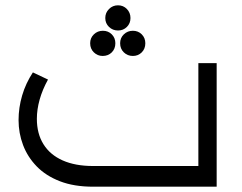

<svg xmlns="http://www.w3.org/2000/svg" viewBox="-20 -704 911 724"><path d="M331 0Q259 0 206 -20.5Q153 -41 118.5 -76.5Q84 -112 67 -157Q50 -202 50 -251Q50 -298 63.5 -344Q77 -390 104 -431L161 -404Q140 -366 129.5 -328.5Q119 -291 119 -256Q119 -200 144 -160Q169 -120 216.5 -99Q264 -78 331 -78H728V-466H797V0ZM425 -684Q445 -684 458.5 -670Q472 -656 472 -636Q472 -616 458.5 -602.5Q445 -589 425 -589Q405 -589 391 -602.5Q377 -616 377 -636Q377 -656 391 -670Q405 -684 425 -684ZM481 -588Q501 -588 514.5 -574.5Q528 -561 528 -541Q528 -520 514.5 -506.5Q501 -493 481 -493Q461 -493 447 -506.5Q433 -520 433 -541Q433 -561 447 -574.5Q461 -588 481 -588ZM368 -588Q388 -588 401.5 -574.5Q415 -561 415 -541Q415 -520 401.5 -506.5Q388 -493 367 -493Q348 -493 334 -506.5Q320 -520 320 -541Q320 -561 334 -574.5Q348 -588 368 -588Z"/></svg>

Font: Alexandria Light
Style: Regular
Weight: 300
Designer: Mohamed Gaber
Foundry: Kief Type Foundry
Version: Version 5.100